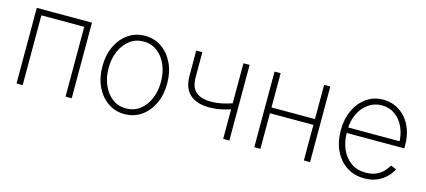

<svg xmlns="http://www.w3.org/2000/svg" viewBox="-49 -940 2972 1339"><g transform="rotate(15 1437.5 -270.5)"><path d="M488.8 -545.9V0H444.3V-503.9H134.8V0H90.3V-545.9Z M871.6 11.7Q804.2 11.7 751.2 -24.9Q698.2 -61.5 668 -125.2Q637.7 -189 637.7 -271Q637.7 -353 668 -416.7Q698.2 -480.5 751.2 -516.8Q804.2 -553.2 871.6 -553.2Q939.5 -553.2 992.2 -516.8Q1044.9 -480.5 1075.2 -416.5Q1105.5 -352.5 1105.5 -271Q1105.5 -189 1075.2 -125.2Q1044.9 -61.5 992.2 -24.9Q939.5 11.7 871.6 11.7ZM871.6 -29.3Q928.7 -29.3 971.2 -61.5Q1013.7 -93.8 1037.1 -148.7Q1060.5 -203.6 1060.5 -271Q1060.5 -337.9 1037.1 -392.8Q1013.7 -447.8 971.2 -480Q928.7 -512.2 871.6 -512.2Q814.9 -512.2 772.5 -479.7Q730 -447.3 706.3 -392.8Q682.6 -338.4 682.6 -271Q682.6 -203.6 706.3 -148.7Q730 -93.8 772.5 -61.5Q814.9 -29.3 871.6 -29.3Z M1431.2 -186.5Q1339.8 -186.5 1290.8 -230.5Q1241.7 -274.4 1241.7 -365.7V-545.9H1285.6V-365.7Q1285.6 -293 1322.8 -260.7Q1359.9 -228.5 1429.7 -228.5Q1476.1 -228.5 1520.8 -239Q1565.4 -249.5 1611.8 -266.6V-222.7Q1575.7 -210.4 1545.7 -202.4Q1515.6 -194.3 1488 -190.4Q1460.4 -186.5 1431.2 -186.5ZM1582.5 0V-545.9H1627V0Z M2179.2 -298.8V-256.8H1838.9V-298.8ZM1851.1 -545.9V0H1807.1V-545.9ZM2209.5 -545.9V0H2165V-545.9Z M2602.5 11.7Q2528.8 11.7 2473.9 -24.9Q2418.9 -61.5 2388.9 -125.2Q2358.9 -189 2358.9 -270.5Q2358.9 -352.1 2388.9 -416Q2418.9 -480 2471.7 -516.6Q2524.4 -553.2 2591.8 -553.2Q2638.2 -553.2 2679.4 -534.9Q2720.7 -516.6 2752.2 -481.7Q2783.7 -446.8 2801.8 -397Q2819.8 -347.2 2819.8 -283.2V-262.7H2386.7V-302.2H2795.9L2775.4 -286.6Q2775.4 -350.1 2752.4 -401.4Q2729.5 -452.6 2688.2 -482.4Q2647 -512.2 2591.8 -512.2Q2538.1 -512.2 2495.4 -481.9Q2452.6 -451.7 2428.2 -400.4Q2403.8 -349.1 2403.8 -286.1V-268.1Q2403.8 -199.7 2427.5 -145.8Q2451.2 -91.8 2495.8 -60.5Q2540.5 -29.3 2602.5 -29.3Q2647.5 -29.3 2679 -44.2Q2710.4 -59.1 2730.7 -81.1Q2751 -103 2761.2 -123L2801.8 -106.9Q2789.6 -79.6 2763.2 -52.2Q2736.8 -24.9 2696.8 -6.6Q2656.7 11.7 2602.5 11.7Z"/></g></svg>

Font: Inter ExtraLight
Style: Regular
Weight: 250
Designer: Rasmus Andersson
Foundry: rsms
Version: Version 4.001;git-66647c0bb